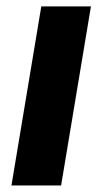

<svg xmlns="http://www.w3.org/2000/svg" viewBox="-20 -565 312 585"><path d="M14.9 0H166.2L257.1 -545.5H105.8Z"/></svg>

Font: Magic Ui Pro
Style: Bold Italic
Weight: 700
Italic angle: -9.39999°
Designer: Stefan Endress, Andreas Faust
Version: Version 1.000;FEAKit 1.0